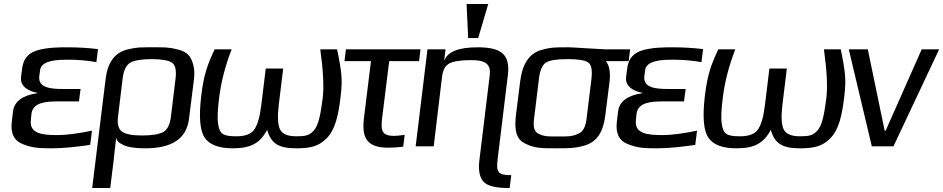

<svg xmlns="http://www.w3.org/2000/svg" viewBox="-20 -730 4706 958"><path d="M134 -131 137 -162C144 -220 211 -224 269 -224H374L382 -286H294C235 -286 169 -291 176 -350L180 -380C184 -415 227 -432 307 -432H323C370 -432 416 -428 461 -420L469 -485C420 -491 368 -494 315 -494C267 -494 230 -492 202 -487C139 -477 98 -454 90 -385L85 -346C79 -298 124 -274 166 -267V-265C91 -254 51 -223 45 -174L39 -124C31 -63 52 -26 96 -10C142 8 174 10 239 10C291 10 354 4 430 -7L439 -78C366 -63 309 -56 267 -56C197 -56 125 -61 134 -131Z M560 -44C561 -29 573 -16 597 -6C620 5 657 10 705 10C839 10 911 -39 923 -137L948 -336C951 -365 950 -390 943 -411C931 -452 913 -471 868 -483C822 -495 801 -494 742 -494C683 -494 663 -495 615 -483C550 -466 517 -417 507 -336L440 208H530L547 71C549 50 557 -23 560 -44ZM833 -149C828 -108 815 -82 794 -71C773 -60 738 -54 689 -54C641 -54 608 -60 589 -73C571 -86 564 -111 569 -149L592 -339C597 -380 610 -406 631 -418C652 -429 688 -435 737 -435C786 -435 820 -429 837 -418C855 -406 861 -380 856 -339Z M984 -252C972 -149 977 -79 1001 -44C1024 -8 1072 10 1142 10C1231 10 1277 -15 1313 -82C1332 -15 1369 10 1458 10C1530 10 1569 0 1608 -38C1654 -83 1669 -158 1680 -252C1685 -292 1686 -328 1683 -359C1680 -390 1673 -432 1662 -484H1578C1593 -377 1597 -296 1590 -239C1584 -195 1579 -161 1572 -136C1566 -111 1557 -92 1546 -79C1522 -53 1503 -50 1457 -50C1415 -50 1388 -62 1377 -85C1366 -108 1364 -149 1371 -208L1393 -388H1306L1284 -208C1277 -148 1265 -107 1249 -84C1233 -61 1203 -50 1161 -50C1095 -50 1076 -59 1068 -113C1064 -140 1066 -182 1073 -239C1083 -321 1104 -403 1136 -484H1051C1012 -400 997 -356 984 -252Z M1886 -136 1922 -425H2071L2078 -484H1706L1699 -425H1831L1796 -141C1783 -36 1815 7 1920 7C1940 7 1964 5 1992 2L1999 -57C1976 -54 1958 -52 1947 -52C1889 -52 1879 -74 1886 -136Z M2463 64 2514 -355C2527 -461 2478 -494 2363 -494C2266 -494 2211 -471 2196 -425L2203 -484H2113L2054 0H2144L2186 -350C2190 -381 2202 -402 2221 -413C2241 -424 2277 -430 2329 -430C2352 -430 2371 -428 2385 -424C2418 -414 2429 -391 2423 -350L2372 69C2366 117 2372 152 2391 175C2410 197 2451 208 2514 208H2523L2531 144C2464 144 2455 130 2463 64ZM2366 -540 2416 -710H2308L2316 -540Z M2819 -494C2756 -494 2732 -495 2682 -481C2616 -462 2585 -405 2575 -321L2554 -153C2546 -82 2555 -35 2600 -14C2647 10 2681 10 2757 10C2819 10 2846 10 2894 -3C2959 -21 2990 -72 3000 -153L3021 -319C3027 -368 3021 -403 3003 -425H3117L3124 -484H2997C2980 -484 2837 -494 2819 -494ZM2907 -140C2902 -100 2892 -74 2864 -62C2832 -48 2812 -49 2765 -49C2717 -49 2697 -48 2668 -62C2643 -74 2640 -100 2645 -140L2669 -336C2674 -381 2687 -408 2706 -419C2725 -430 2761 -435 2812 -435C2863 -435 2897 -430 2914 -419C2931 -408 2936 -381 2931 -336Z M3153 -131 3156 -162C3163 -220 3230 -224 3288 -224H3393L3401 -286H3313C3254 -286 3188 -291 3195 -350L3199 -380C3203 -415 3246 -432 3326 -432H3342C3389 -432 3435 -428 3480 -420L3488 -485C3439 -491 3387 -494 3334 -494C3286 -494 3249 -492 3221 -487C3158 -477 3117 -454 3109 -385L3104 -346C3098 -298 3143 -274 3185 -267V-265C3110 -254 3070 -223 3064 -174L3058 -124C3050 -63 3071 -26 3115 -10C3161 8 3193 10 3258 10C3310 10 3373 4 3449 -7L3458 -78C3385 -63 3328 -56 3286 -56C3216 -56 3144 -61 3153 -131Z M3497 -252C3485 -149 3490 -79 3514 -44C3537 -8 3585 10 3655 10C3744 10 3790 -15 3826 -82C3845 -15 3882 10 3971 10C4043 10 4082 0 4121 -38C4167 -83 4182 -158 4193 -252C4198 -292 4199 -328 4196 -359C4193 -390 4186 -432 4175 -484H4091C4106 -377 4110 -296 4103 -239C4097 -195 4092 -161 4085 -136C4079 -111 4070 -92 4059 -79C4035 -53 4016 -50 3970 -50C3928 -50 3901 -62 3890 -85C3879 -108 3877 -149 3884 -208L3906 -388H3819L3797 -208C3790 -148 3778 -107 3762 -84C3746 -61 3716 -50 3674 -50C3608 -50 3589 -59 3581 -113C3577 -140 3579 -182 3586 -239C3596 -321 3617 -403 3649 -484H3564C3525 -400 3510 -356 3497 -252Z M4666 -484H4579L4399 -78H4394L4310 -484H4215L4330 0H4438Z"/></svg>

Font: Gamestation Display
Style: Italic
Weight: 400
Designer: Jonas Hecksher
Foundry: Jonas Hecksher, Playtypeª, e-types AS
Version: Version 1.003